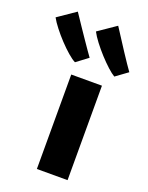

<svg xmlns="http://www.w3.org/2000/svg" viewBox="-281 -982 818 1064"><g transform="rotate(20 128.0 -450.0)"><path d="M74 0V-557H255V0ZM302 -628Q284.5 -638 259 -661.2Q233.5 -684.5 206.2 -714.2Q179 -744 156.2 -774Q133.5 -804 121 -828L226 -900Q228.5 -896 240.8 -877.2Q253 -858.5 270.5 -831.2Q288 -804 307.2 -774.5Q326.5 -745 343.8 -719.5Q361 -694 372 -679ZM70 -628Q51.5 -637 25.2 -659.8Q-1 -682.5 -29 -712.2Q-57 -742 -80.2 -772Q-103.5 -802 -116 -825L-11 -897Q-8 -893 5.2 -873Q18.5 -853 37.2 -825.2Q56 -797.5 76 -768Q96 -738.5 112.8 -714.5Q129.5 -690.5 138 -679Z"/></g></svg>

Font: Koeln Type Sans ExtraBold
Style: Regular
Weight: 800
Designer: Eben Sorkin
Foundry: Eben Sorkin
Version: Version 2.001